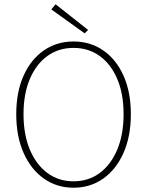

<svg xmlns="http://www.w3.org/2000/svg" viewBox="-20 -866 688 898"><path d="M324 12Q246 12 185.5 -30.5Q125 -73 90.5 -150.5Q56 -228 56 -332Q56 -436 90.5 -512.5Q125 -589 185.5 -630.5Q246 -672 324 -672Q402 -672 462.5 -630.5Q523 -589 557.5 -512.5Q592 -436 592 -332Q592 -228 557.5 -150.5Q523 -73 462.5 -30.5Q402 12 324 12ZM324 -18Q394 -18 446.5 -57Q499 -96 528.5 -166.5Q558 -237 558 -332Q558 -427 528.5 -496.5Q499 -566 446.5 -604Q394 -642 324 -642Q254 -642 201.5 -604Q149 -566 119.5 -496.5Q90 -427 90 -332Q90 -237 119.5 -166.5Q149 -96 201.5 -57Q254 -18 324 -18ZM376 -710 220 -822 240 -846 392 -726Z"/></svg>

Font: Source Sans Variable
Style: Regular
Weight: 200
Designer: Paul D. Hunt
Foundry: Adobe Systems Incorporated
Version: Version 3.006;hotconv 1.0.111;makeotfexe 2.5.65597